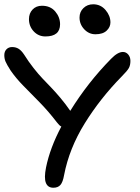

<svg xmlns="http://www.w3.org/2000/svg" viewBox="-28 -943 656 901"><path d="M419.9 -782.2Q389.2 -782.2 367.2 -805.7Q345.2 -829.1 345.2 -860.8Q345.2 -887.2 363.5 -905Q381.8 -922.9 409.2 -922.9Q444.3 -922.9 467.3 -896Q490.2 -869.1 490.2 -837.9Q490.2 -815.9 472.4 -799.1Q454.6 -782.2 419.9 -782.2ZM185.1 -772Q152.3 -772 130.1 -795.9Q107.9 -819.8 107.9 -853Q107.9 -880.4 124.8 -898.2Q141.6 -916 168.9 -916Q208.5 -916 231.2 -889.2Q253.9 -862.3 253.9 -829.1Q253.9 -772 185.1 -772ZM222.2 -62Q196.3 -62 187.3 -85Q178.2 -107.9 188 -157.2Q207 -250 259.8 -349.1Q250 -354 238.8 -369.1Q198.7 -421.4 156.7 -464.1Q114.7 -506.8 81.3 -540.8Q47.9 -574.7 22 -611.8Q3.9 -640.1 -2 -654.1Q-7.8 -668 -7.8 -684.1Q-7.8 -701.2 2.4 -711.7Q12.7 -722.2 28.8 -722.2Q46.4 -722.2 59.3 -714.1Q72.3 -706.1 85 -687Q106.9 -652.3 129.4 -623.8Q151.9 -595.2 171.9 -574.2Q191.9 -553.2 211.4 -533Q231 -512.7 254.9 -484.4Q278.8 -456.1 301.8 -422.9Q383.8 -555.7 493.2 -667Q524.4 -699.2 548.8 -699.2Q563.5 -699.2 573.7 -687.3Q584 -675.3 584 -657.2Q584 -637.2 576.7 -623.8Q569.3 -610.4 543 -584Q442.4 -481.4 369.6 -364Q296.9 -246.6 272.9 -122.1Q267.1 -88.4 255.6 -75.2Q244.1 -62 222.2 -62Z"/></svg>

Font: Shantell Sans Irregular Bouncy
Style: Regular
Weight: 400
Designer: Stephen Nixon, Anya Danilova, Shantell Martin
Foundry: Arrow Type
Version: Version 1.006;[9816181b4]